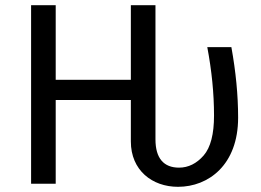

<svg xmlns="http://www.w3.org/2000/svg" viewBox="-20 -709 1009 741"><path d="M780 -527C797 -437 806 -349 806 -263C806 -192 793 -140 766 -109C739 -78 707 -62 671 -62C612 -62 580 -98 580 -171V-689H485V-401H195V-689H100V0H195V-323H485V-163C485 -52 567 12 667 12C785 12 899 -73 899 -255C899 -342 890 -433 873 -527Z"/></svg>

Font: Fira Sans
Style: Regular
Weight: 400
Designer: Carrois Corporate & Edenspiekermann AG
Foundry: Carrois Corporate GbR & Edenspiekermann AG
Version: Version 4.203